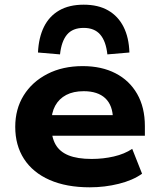

<svg xmlns="http://www.w3.org/2000/svg" viewBox="-20 -788 676 819"><path d="M363 11Q263 11 191.5 -20.5Q120 -52 82.5 -110Q45 -168 45 -247Q45 -323 81 -381Q117 -439 182 -472.5Q247 -506 333 -506Q413 -506 472.5 -475.5Q532 -445 565 -387.5Q598 -330 598 -250V-209H177V-297H479L462 -280Q461 -339 429 -369Q397 -399 337 -399Q293 -399 262.5 -383Q232 -367 215.5 -337Q199 -307 199 -264V-253Q199 -204 216.5 -172.5Q234 -141 272 -125.5Q310 -110 371 -110Q420 -110 465.5 -120.5Q511 -131 544 -153L586 -47Q547 -19 487 -4Q427 11 363 11ZM236 -556 142 -564Q145 -628 167.5 -673.5Q190 -719 232.5 -743.5Q275 -768 337 -768Q399 -768 441.5 -743.5Q484 -719 507 -673.5Q530 -628 532 -564L438 -556Q432 -612 407.5 -640.5Q383 -669 337 -669Q290 -669 266 -640.5Q242 -612 236 -556Z"/></svg>

Font: Nunito Sans 10pt SemiExpanded ExtraBold
Style: Regular
Weight: 800
Width: 6
Designer: Vernon Adams
Foundry: Vernon Adams
Version: Version 3.101;gftools[0.9.27]